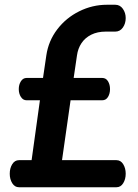

<svg xmlns="http://www.w3.org/2000/svg" viewBox="-20 -788 581 808"><path d="M509 -57Q509 -34 498.5 -17Q488 0 470 0H60Q42 0 31.5 -17Q21 -34 21 -57Q21 -80 31.5 -97Q42 -114 60 -114H113L148 -366H92Q77 -366 68 -380Q59 -394 59 -413Q59 -432 68 -446Q77 -460 92 -460H161L175 -555Q184 -616 221 -664.5Q258 -713 313.5 -740.5Q369 -768 430 -768H465Q485 -768 497 -751Q509 -734 509 -712Q509 -689 497 -672Q485 -655 465 -655H425Q390 -655 364 -642Q338 -629 323 -606.5Q308 -584 304 -555L290 -460H410Q426 -460 434.5 -446Q443 -432 443 -413Q443 -394 434.5 -380Q426 -366 410 -366H277L241 -114H470Q488 -114 498.5 -97Q509 -80 509 -57Z"/></svg>

Font: Dosis
Style: Regular
Weight: 400
Designer: Edgar Tolentino, Pablo Impallari, Igino Marini
Foundry: Edgar Tolentino, Pablo Impallari, Igino Marini
Version: Version 1.007;Glyphs 3.1.1 (3134)